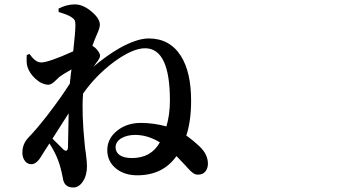

<svg xmlns="http://www.w3.org/2000/svg" viewBox="-20 -795 1540 859"><path d="M307.6 43.9Q265.6 43.9 260.7 -1Q251 -49.8 240.2 -77.1Q228.5 -110.4 201.2 -153.3L172.9 -109.4Q158.2 -84 149.4 -75.2Q135.7 -60.5 121.1 -60.5Q104.5 -59.6 92.8 -73.2Q80.1 -88.9 80.1 -112.3Q80.1 -151.4 107.4 -179.7Q142.6 -215.8 193.4 -281.2Q250 -354.5 293 -421.9Q293 -423.8 293 -426.8Q296.9 -465.8 299.8 -484.4Q261.7 -462.9 246.1 -451.2Q240.2 -446.3 229.5 -435.5Q210 -416 197.3 -416Q168 -416 138.7 -442.4Q111.3 -467.8 102.5 -497.1Q97.7 -512.7 99.6 -548.8L112.3 -553.7Q137.7 -515.6 164.1 -515.6Q197.3 -515.6 307.6 -565.4Q317.4 -653.3 317.4 -682.6Q317.4 -698.2 314 -704.6Q310.5 -710.9 298.8 -718.8Q283.2 -729.5 242.2 -741.2V-756.8Q279.3 -775.4 314.5 -775.4Q351.6 -775.4 389.6 -743.2Q426.8 -711.9 426.8 -684.6Q426.8 -670.9 416 -646.5Q408.2 -629.9 404.3 -619.1Q401.4 -612.3 395.5 -595.7Q394.5 -591.8 393.6 -589.8Q407.2 -582 417.5 -568.4Q427.7 -554.7 427.7 -545.9Q427.7 -534.2 409.2 -511.7L407.2 -508.8Q405.3 -505.9 400.4 -499Q397.5 -497.1 396.5 -495.1Q456.1 -545.9 515.6 -580.1Q592.8 -623 645.5 -623Q739.3 -623 789.1 -544.9Q835 -472.7 835 -344.7Q835 -252.9 813.5 -188.5Q841.8 -168.9 873 -139.6Q910.2 -104.5 910.2 -62.5Q910.2 -41 898.4 -27.3Q886.7 -13.7 867.2 -13.7Q854.5 -12.7 842.8 -21.5Q834 -27.3 817.4 -45.9Q815.4 -48.8 809.6 -54.7Q785.2 -81.1 769.5 -96.7Q709 -10.7 593.8 -10.7Q537.1 -10.7 499 -41Q460 -73.2 460 -123Q460 -175.8 504.9 -210.9Q547.9 -245.1 610.4 -245.1Q666 -245.1 724.6 -229.5Q740.2 -282.2 740.2 -345.7Q740.2 -579.1 628.9 -579.1Q573.2 -579.1 489.3 -517.6Q407.2 -456.1 351.6 -376V-374Q344.7 -288.1 359.4 -144.5Q360.4 -131.8 364.3 -107.4Q369.1 -68.4 369.1 -51.8Q369.1 -10.7 351.1 16.6Q333 43.9 307.6 43.9ZM570.3 -87.9Q656.2 -87.9 695.3 -158.2Q640.6 -191.4 585 -191.4Q548.8 -191.4 523.4 -176.8Q497.1 -161.1 497.1 -135.7Q497.1 -115.2 514.6 -101.6Q534.2 -87.9 570.3 -87.9ZM284.2 -136.7Q284.2 -150.4 285.2 -187.5Q286.1 -252 287.1 -288.1Q272.5 -264.6 242.2 -217.8Q224.6 -189.5 214.8 -174.8Q221.7 -168 234.4 -155.3Q256.8 -132.8 262.7 -127Q282.2 -110.4 284.2 -136.7Z"/></svg>

Font: Bpmf GenRyu Min B
Style: B
Weight: 700
Foundry: But Ko
Version: Version 1.320